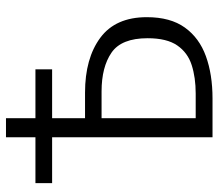

<svg xmlns="http://www.w3.org/2000/svg" viewBox="-65 -680 745 655"><g transform="rotate(-90 307.5 -352.5)"><path d="M166.7 0V-547.2H10.3V-604.1H166.7V-704.6H231.8V-604.1H398.5V-547.2H231.8V-434.9H319Q435.9 -434.9 506.2 -382.8Q576.4 -330.8 576.4 -224.1Q576.4 -143.6 541 -94.4Q505.6 -45.1 443.3 -22.6Q381 0 299 0ZM231.8 -57.4H315.9Q370.3 -57.4 412.8 -71Q455.4 -84.6 480 -120.3Q504.6 -155.9 504.6 -221.5Q504.6 -310.8 455.4 -344.6Q406.2 -378.5 323.1 -378.5H231.8Z"/></g></svg>

Font: Fira Code Light
Style: Regular
Weight: 300
Monospace: yes
Designer: Carrois Corporate, Edenspiekermann AG, Nikita Prokopov
Foundry: Carrois Corporate, Edenspiekermann AG, Nikita Prokopov
Version: Version 6.000; ttfautohint (v1.8.2) -l 8 -r 50 -G 200 -x 14 